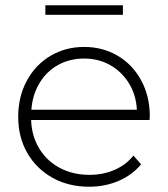

<svg xmlns="http://www.w3.org/2000/svg" viewBox="-20 -704 637 728"><path d="M547 -249H98Q100 -188 129 -140.5Q158 -93 207.5 -67Q257 -41 319 -41Q370 -41 413.5 -59.5Q457 -78 486 -114L515 -81Q481 -40 429.5 -18Q378 4 318 4Q240 4 179 -30Q118 -64 83.5 -124Q49 -184 49 -261Q49 -337 81.5 -397.5Q114 -458 171 -492Q228 -526 299 -526Q370 -526 426.5 -492.5Q483 -459 515.5 -399Q548 -339 548 -263ZM99 -288H499Q496 -344 469 -388Q442 -432 398 -457Q354 -482 299 -482Q244 -482 200 -457.5Q156 -433 129.5 -388.5Q103 -344 99 -288ZM152 -684H446V-648H152Z"/></svg>

Font: Montserrat Atlas Light
Style: Regular
Weight: 300
Designer: Julieta Ulanovsky
Foundry: Julieta Ulanovsky
Version: Version 7.200